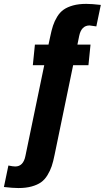

<svg xmlns="http://www.w3.org/2000/svg" viewBox="-46 -807 538 986"><path d="M48.8 158.7Q20 158.7 -25.9 153.3L-2.9 43Q20.5 47.9 32.2 47.9Q73.7 47.9 84.5 -5.9L181.2 -472.2H122.6L133.3 -578.1H203.1L211.4 -616.7Q218.3 -650.9 226.1 -674.8Q233.9 -698.7 247.8 -721.4Q261.7 -744.1 281 -757.6Q300.3 -771 329.3 -779.1Q358.4 -787.1 397 -787.1Q425.8 -787.1 471.7 -781.7L448.7 -671.4Q414.6 -676.3 414.1 -676.3Q372.1 -676.3 360.8 -623L351.6 -578.1H418.9L408.2 -472.2H329.6L234.4 -12.2Q227.5 22.5 219.5 46.4Q211.4 70.3 197.5 93Q183.6 115.7 164.6 129.2Q145.5 142.6 116.5 150.6Q87.4 158.7 48.8 158.7Z"/></svg>

Font: Oswald
Style: Demi-Bold
Weight: 600
Designer: Vernon Adams
Foundry: Vernon Adams
Version: 3.0; ttfautohint (v0.94.23-7a4d-dirty) -l 8 -r 50 -G 200 -x 